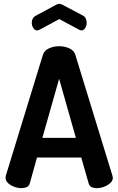

<svg xmlns="http://www.w3.org/2000/svg" viewBox="-20 -977 614 997"><path d="M91 0Q73 0 54 -7Q35 -14 22 -26Q9 -38 9 -54Q9 -57 10 -64L203 -693Q210 -715 234.5 -726Q259 -737 287 -737Q316 -737 340 -726Q364 -715 371 -693L564 -64Q566 -57 566 -54Q566 -39 552.5 -26.5Q539 -14 520 -7Q501 0 483 0Q467 0 455.5 -5.5Q444 -11 440 -26L402 -159H172L135 -26Q131 -11 119 -5.5Q107 0 91 0ZM200 -261H374L287 -568ZM173 -819Q161 -819 153 -831.5Q145 -844 145 -859Q145 -870 150 -880Q155 -890 167 -896L271 -952Q280 -957 288 -957Q295 -957 305 -952L409 -897Q421 -891 425.5 -880.5Q430 -870 430 -858Q430 -844 422.5 -831.5Q415 -819 402 -819Q400 -819 397 -820Q394 -821 392 -822L288 -878L184 -822Q181 -821 178 -820Q175 -819 173 -819Z"/></svg>

Font: Dosis
Style: Bold
Weight: 700
Designer: EdgarTolentino, PabloImpallari, IginoMarini
Foundry: EdgarTolentino, PabloImpallari, IginoMarini
Version: Version 3.001; ttfautohint (v1.8.2)